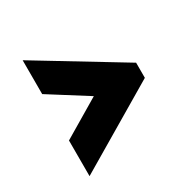

<svg xmlns="http://www.w3.org/2000/svg" viewBox="-136 -675 824 835"><g transform="rotate(-30 276.0 -258.0)"><path d="M504 -217 82 33V-146L272 -259L82 -379V-549L504 -293Z"/></g></svg>

Font: Raleway ExtraBold
Style: Italic
Weight: 800
Italic angle: -12°
Designer: Matt McInerney, Pablo Impallari, Rodrigo Fuenzalida
Foundry: Matt McInerney, Pablo Impallari, Rodrigo Fuenzalida
Version: Version 4.026